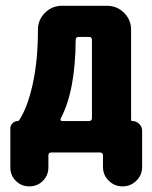

<svg xmlns="http://www.w3.org/2000/svg" viewBox="-20 -540 540 680"><path d="M305.7 -122.1V-398.4Q305.7 -409.2 294.9 -409.2H258.8Q248 -409.2 248 -398.4Q247.1 -218.8 195.3 -121.1Q191.4 -111.3 201.2 -111.3H294.9Q305.7 -111.3 305.7 -122.1ZM449.2 -111.3Q462.9 -111.3 473.1 -101.1Q483.4 -90.8 483.4 -77.1V50.8Q483.4 80.1 462.9 100.1Q442.4 120.1 414.1 120.1Q385.7 120.1 365.2 100.1Q344.7 80.1 344.7 50.8V10.7Q344.7 0 334 0H162.1Q151.4 0 151.4 10.7V52.7Q151.4 81.1 131.8 100.6Q112.3 120.1 84 120.1Q55.7 120.1 36.1 100.6Q16.6 81.1 16.6 52.7V-85Q16.6 -95.7 24.4 -103.5Q32.2 -111.3 43 -111.3Q45.9 -111.3 47.9 -114.3Q78.1 -160.2 96.2 -243.7Q114.3 -327.1 114.3 -430.7V-434.6Q114.3 -469.7 139.2 -494.6Q164.1 -519.5 199.2 -519.5H359.4Q394.5 -519.5 419.4 -494.6Q444.3 -469.7 444.3 -434.6V-116.2Q444.3 -111.3 449.2 -111.3Z"/></svg>

Font: Rounded-X Mgen+ 1m bold
Style: Bold
Weight: 700
Designer: [Source Han Sans]
Ryoko NISHIZUKA  (kana & ideographs); Paul D. Hunt (Latin, Greek & Cyrillic); Wenlong ZHANG  (bopomofo
Version: Version 1.059.20150602